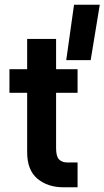

<svg xmlns="http://www.w3.org/2000/svg" viewBox="-20 -793 442 813"><path d="M293.5 -773H402.5L364 -538.5H260.5ZM308.5 -105V0H248.5Q182 0 138.5 -36.2Q95 -72.5 95 -148.5V-400H20V-500H95V-628H217.5V-500H308.5V-400H217.5V-165.5Q217.5 -130.5 230.2 -117.8Q243 -105 265 -105Z"/></svg>

Font: Overused Grotesk SemiBold
Style: Regular
Weight: 610
Version: Version 0.004